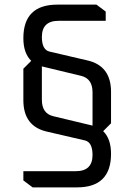

<svg xmlns="http://www.w3.org/2000/svg" viewBox="-20 -710 580 830"><path d="M81 30H308Q380 30 380 -40Q380 -95 347 -103L183 -141Q81 -164 81 -277V-413L115 -447Q81 -480 81 -545Q81 -690 228 -690H397L437 -660V-620H233Q161 -620 161 -550Q161 -495 194 -487L357 -449Q460 -426 460 -313V-177L426 -143Q460 -110 460 -45Q460 100 313 100H121L81 70ZM161 -279Q161 -220 209 -208L380 -167V-311Q380 -370 331 -382L161 -423Z"/></svg>

Font: Oxanium ExtraLight
Style: Regular
Weight: 400
Version: Version 2.000